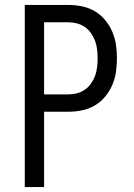

<svg xmlns="http://www.w3.org/2000/svg" viewBox="-20 -755 540 775"><path d="M80 0V-735H256Q283 -735 310.5 -729.5Q338 -724 362 -710Q386 -696 404 -674.5Q422 -653 433 -627.5Q444 -602 448 -574.5Q452 -547 452 -520Q452 -492 448 -464.5Q444 -437 433 -411.5Q422 -386 404 -364.5Q386 -343 362 -329Q338 -315 310.5 -309.5Q283 -304 256 -304H158V0ZM158 -374H256Q274 -374 291 -378.5Q308 -383 322.5 -393Q337 -403 347.5 -418Q358 -433 364 -449.5Q370 -466 372 -484Q374 -502 374 -520Q374 -537 372 -555Q370 -573 364 -589.5Q358 -606 347.5 -621Q337 -636 322.5 -646Q308 -656 291 -660.5Q274 -665 256 -665H158Z"/></svg>

Font: Iosevka Web
Style: Regular
Weight: 400
Monospace: yes
Designer: Belleve Invis
Foundry: Belleve Invis
Version: Version 28.0.3; ttfautohint (v1.8.3)